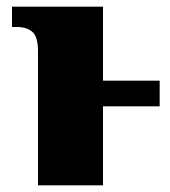

<svg xmlns="http://www.w3.org/2000/svg" viewBox="-20 -556 509 576"><path d="M94 -402Q94 -446 77 -460.5Q60 -475 31 -475H16V-536H289V-314H459V-237H289V0H94Z"/></svg>

Font: Noto Serif Black
Style: Regular
Weight: 900
Designer: Monotype Design Team
Foundry: Monotype Imaging Inc.
Version: Version 2.014; ttfautohint (v1.8.4.7-5d5b)